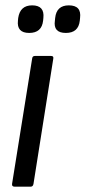

<svg xmlns="http://www.w3.org/2000/svg" viewBox="-20 -697 320 717"><path d="M34 0Q24 0 25 -10L100 -478Q101 -488 110 -488H171Q181 -488 179 -478L105 -10Q103 0 95 0ZM226 -574Q178 -574 185 -620L186 -630Q191 -677 237 -677Q285 -677 279 -630L278 -620Q273 -574 226 -574ZM89 -574Q42 -574 47 -620L48 -630Q55 -677 100 -677Q147 -677 142 -630L141 -620Q136 -574 89 -574Z"/></svg>

Font: Sofia Sans Condensed Medium
Style: Italic
Weight: 500
Italic angle: -9°
Designer: Botio Nikoltchev, Ani Petrova
Foundry: lettersoup
Version: Version 4.101; ttfautohint (v1.8.4.7-5d5b)